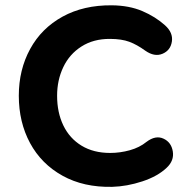

<svg xmlns="http://www.w3.org/2000/svg" viewBox="-20 -700 727 730"><path d="M51.5 -336Q51.5 -434.8 94.6 -513.7Q137.6 -592.6 217.8 -636.7Q298 -680.8 405.2 -679.8Q471.2 -679.2 521.1 -657.9Q571 -636.6 607.4 -603.8Q638.6 -575.8 633.5 -542.1Q628.4 -508.4 597.9 -495.6Q567.4 -482.7 532.1 -507.5Q500.7 -530.3 471.7 -541.1Q442.6 -551.9 398.5 -552.1Q335.7 -552.5 290 -523.4Q244.2 -494.4 220.7 -444.9Q197.1 -395.5 197.1 -336Q197.1 -272.1 220.9 -222.9Q244.7 -173.7 290.1 -146.1Q335.6 -118.5 398.9 -118.5Q436.6 -118.5 473.6 -128.8Q510.6 -139.1 537 -160.6Q571.5 -186.6 601.3 -173Q631.2 -159.5 637 -124.4Q642.7 -89.3 613.7 -62.2Q579.7 -29.7 521.2 -10.4Q462.8 8.8 406.8 10.4Q298.2 12.8 217.7 -31.9Q137.2 -76.6 94.3 -156Q51.5 -235.4 51.5 -336Z"/></svg>

Font: SN Pro Thin
Style: Regular
Weight: 200
Designer: Tobias Whetton
Foundry: Supernotes
Version: Version 1.003;Glyphs 3.3 (3324)